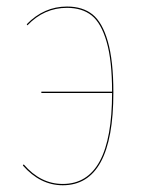

<svg xmlns="http://www.w3.org/2000/svg" viewBox="-20 -547 426 578"><path d="M181.6 -527.3Q228.5 -527.3 258.3 -503.7Q288.1 -480 304.7 -421.9Q321.3 -363.8 321.3 -268.6Q321.3 10.7 168.9 10.7Q101.1 10.7 48.8 -48.8L51.3 -52.2Q102.1 6.8 168.9 6.8Q317.4 6.8 317.4 -267.1H104.5V-271H317.4Q317.4 -364.7 301 -421.1Q284.7 -477.5 255.9 -500.5Q227.1 -523.4 181.6 -523.4Q112.8 -523.4 62.5 -470.7L60.5 -474.1Q112.3 -527.3 181.6 -527.3Z"/></svg>

Font: Fira Sans Compressed Four
Style: Regular
Weight: 100
Width: 1
Designer: Carrois Corporate & Edenspiekermann AG
Foundry: Carrois Corporate GbR & Edenspiekermann AG
Version: Version 4.203;PS 004.203;hotconv 1.0.88;makeotf.lib2.5.64775